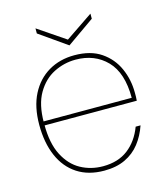

<svg xmlns="http://www.w3.org/2000/svg" viewBox="-103 -745 725 837"><g transform="rotate(-15 259.0 -326.5)"><path d="M265 12Q194 12 144 -20.5Q94 -53 68 -113Q42 -173 42 -254Q42 -335 71 -391.5Q100 -448 151 -478Q202 -508 268 -508Q341 -508 388 -476Q435 -444 458 -392.5Q481 -341 481 -282Q481 -272 481 -264.5Q481 -257 480 -246H53V-264H462Q462 -377 408 -432.5Q354 -488 268 -488Q216 -488 169.5 -464.5Q123 -441 93.5 -390.5Q64 -340 64 -259V-250Q64 -165 91.5 -111.5Q119 -58 164.5 -33Q210 -8 265 -8Q333 -8 378 -42.5Q423 -77 446 -138H468Q453 -94 426.5 -60Q400 -26 360 -7Q320 12 265 12ZM259 -555 135 -642V-665L259 -581L383 -665V-642Z"/></g></svg>

Font: DM Sans 28pt Thin
Style: Regular
Weight: 250
Version: Version 4.004;gftools[0.9.30]